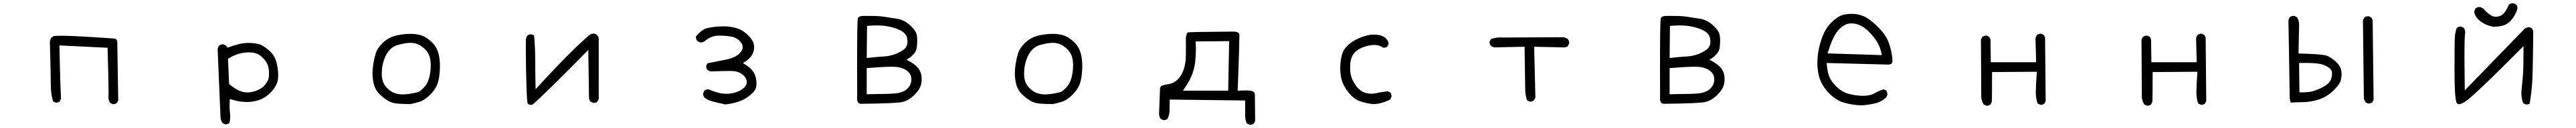

<svg xmlns="http://www.w3.org/2000/svg" viewBox="-20 -653 16040 800"><path d="M290.5 -391.1Q296.4 -174.8 296.4 -120.4Q296.4 -65.9 310.5 -19.5L325.7 -12.2Q327.6 -11.7 329.1 -11.7Q342.8 -11.7 351.6 -19L359.9 -35.2L356 -130.9Q354 -180.2 350.1 -369.1L649.9 -354.5Q656.2 -134.8 656.2 -75.2Q656.2 -59.1 655.8 -54.4Q655.3 -49.8 655.3 -46.9Q655.3 -26.4 665 -10.3L681.2 -2.4Q683.1 -2 687 -2Q690.9 -2 696.5 -3.7Q702.1 -5.4 707.5 -9.3L716.3 -25.4L710.4 -387.7Q710 -400.9 704.1 -406.7Q699.7 -411.1 690.4 -412.1Q664.6 -414.6 502.4 -424.3Q410.2 -429.7 361.8 -429.7Q326.2 -429.7 315.4 -427.2Q307.1 -424.8 301.8 -419.4Q292.5 -410.2 290.5 -391.1Z M1518.6 -75.2Q1468.8 -75.2 1409.7 -125.5L1406.7 -127.9L1399.9 -285.6L1403.8 -288.1Q1446.3 -314.5 1488.3 -321.8Q1510.7 -325.7 1529.1 -325.7Q1547.4 -325.7 1561.5 -322.8Q1594.2 -316.4 1620.1 -288.1Q1646.5 -259.8 1652.3 -228.5Q1655.3 -210.9 1655.3 -196.3Q1655.3 -181.6 1653.8 -169.9Q1649.4 -139.6 1615.7 -107.9Q1576.2 -78.6 1524.9 -75.2Q1521.5 -75.2 1518.6 -75.2ZM1413.6 74.7Q1413.6 63.5 1411.6 45.9Q1409.7 28.3 1409.7 9.5Q1409.7 -9.3 1411.6 -34.7L1421.4 -31.2Q1469.2 -15.6 1519 -15.6Q1561.5 -15.6 1599.6 -30.3Q1640.6 -45.9 1675.3 -85.9Q1709.5 -125.5 1711.9 -168Q1712.4 -175.3 1712.4 -183.1Q1712.4 -220.2 1702.6 -260.3Q1691.9 -306.2 1655.3 -337.9Q1618.2 -370.6 1590.8 -377.4Q1561.5 -384.8 1527.3 -384.8Q1497.1 -384.8 1468 -377.4Q1439 -370.1 1397.5 -355.5L1386.2 -369.1L1369.6 -376.5Q1353 -376 1343.3 -366.7Q1336.4 -357.4 1335.4 -344.7L1353 75.7Q1354 99.6 1366.7 117.2L1383.3 124.5Q1398.9 124 1408.7 115.7Q1413.6 96.2 1413.6 74.7Z M2510.7 -64Q2499 -63 2490.2 -63Q2463.9 -63 2442.9 -69.3Q2412.6 -78.6 2386.2 -107.4Q2359.9 -136.2 2357.9 -180.2Q2357.4 -187.5 2357.4 -194.3Q2357.4 -229 2366.2 -261.7Q2376 -301.8 2398.4 -331.1Q2421.9 -361.8 2454.6 -371.1Q2485.8 -380.4 2517.6 -384.3Q2526.9 -385.3 2536.1 -385.3Q2558.6 -385.3 2578.1 -377.9Q2605.5 -367.7 2630.4 -341.6Q2655.3 -315.4 2660.6 -274.4Q2662.6 -259.3 2662.6 -248.8Q2662.6 -238.3 2662.1 -233.4Q2661.6 -212.4 2657.7 -189.9Q2649.4 -144 2630.4 -118.7Q2611.3 -93.3 2586.4 -78.1Q2547.4 -67.9 2510.7 -64ZM2717.3 -193.8Q2719.7 -219.7 2719.7 -239.3Q2719.7 -258.8 2718.3 -273.9Q2715.3 -307.6 2705.1 -335.7Q2694.8 -363.8 2671.9 -386.7Q2648.4 -410.2 2622.3 -424.1Q2596.2 -438 2553.2 -440.9Q2543.9 -441.4 2534.2 -441.4Q2498 -441.4 2456.5 -433.1Q2399.9 -421.9 2359.4 -381.3Q2329.1 -351.1 2318.4 -314.9Q2306.2 -272.9 2301.3 -225.6Q2299.8 -210 2299.8 -194.8Q2299.8 -164.6 2306.2 -135.3Q2315.4 -92.3 2342.5 -65.9Q2369.6 -39.6 2394.8 -23.9Q2419.9 -8.3 2457 -5.4Q2494.1 -2.4 2535.2 -2.4Q2565.9 -8.3 2594.7 -17.6Q2625 -27.3 2658.7 -61Q2688 -90.3 2700.7 -119.9Q2713.4 -149.4 2717.3 -193.8Z M3708.5 -417Q3696.8 -442.9 3676.3 -442.9Q3666.5 -442.9 3653.8 -437Q3539.1 -339.8 3329.6 -110.8L3315.4 -95.2Q3313 -198.2 3313 -276.9Q3313 -355.5 3305.7 -431.2L3291.5 -438Q3289.6 -438.5 3288.1 -438.5Q3273.9 -438.5 3264.6 -430.7Q3256.8 -420.9 3255.4 -408.7Q3254.4 -384.3 3254.4 -335.2Q3254.4 -286.1 3255.9 -213.9Q3257.3 -141.6 3258.8 -103Q3261.2 -27.8 3264.6 -12.7Q3265.6 -6.3 3269 -3.4Q3274.4 2.4 3287.1 2.4Q3290.5 2.4 3294.4 2Q3346.7 -39.1 3629.9 -327.1L3643.6 -341.3L3647.9 -40.5Q3649.4 -27.8 3656.7 -18.6L3673.3 -10.3Q3675.3 -9.8 3679.2 -9.8Q3683.1 -9.8 3688.7 -11.5Q3694.3 -13.2 3699.7 -17.1L3708.5 -33.2Z M4689.5 -111.3Q4690.9 -122.1 4690.9 -135.7Q4690.9 -149.4 4687 -166Q4680.7 -194.3 4664.6 -213.4Q4647.9 -232.9 4617.7 -252L4606.4 -258.8L4617.7 -265.6Q4668 -297.9 4674.8 -341.8Q4676.3 -349.6 4676.3 -356.7Q4676.3 -363.8 4675.3 -370.1Q4674.3 -376.5 4672.4 -382.8Q4670.4 -389.2 4667.5 -395.5Q4661.6 -407.7 4650.9 -419.4Q4619.1 -455.1 4590.1 -468Q4561 -481 4527.8 -485.4Q4505.9 -488.3 4487.3 -488.3Q4430.7 -488.3 4382.8 -477.1Q4352.1 -470.2 4314 -425.3Q4313.5 -424.3 4313.5 -422.9Q4313.5 -407.2 4322.8 -396.5L4339.4 -388.2Q4341.3 -387.7 4342.8 -387.7Q4357.9 -387.7 4368.7 -396Q4408.2 -429.2 4451.2 -430.2Q4457 -430.2 4462.4 -430.2Q4497.1 -430.2 4530.3 -425Q4563.5 -419.9 4585.4 -397.9L4593.3 -388.7Q4605 -374.5 4605 -359.4Q4605 -339.4 4585.9 -319.8Q4557.6 -291.5 4498.5 -279.8L4385.3 -257.3L4378.4 -242.7Q4377.9 -240.7 4377.9 -239.3Q4377.9 -225.1 4385.7 -215.8Q4395 -208.5 4407.7 -206.5Q4482.4 -209.5 4519.5 -209.5Q4529.3 -209.5 4536.1 -209.5Q4584 -208 4611.8 -180.7Q4625 -167 4629.4 -150.4Q4630.4 -145 4630.4 -139.2Q4630.4 -133.3 4628.4 -127.4Q4624.5 -115.2 4614.7 -106Q4595.2 -87.4 4565.4 -77.1Q4535.6 -66.9 4505.1 -66.9Q4474.6 -66.9 4446.8 -75Q4418.9 -83 4393.6 -94.2Q4391.1 -94.7 4388.7 -94.7Q4386.2 -94.7 4382.3 -93.8Q4374 -92.8 4367.2 -87.4L4358.9 -70.8Q4358.4 -69.3 4358.4 -67.9Q4358.4 -53.2 4368.2 -41.5Q4395.5 -23.4 4428.5 -15.9Q4461.4 -8.3 4495.6 -0.5Q4539.1 -4.4 4578.6 -17.6Q4618.2 -30.8 4651.4 -58.1Q4684.6 -85.4 4689.5 -111.3Z M5377.4 -64V-227.5Q5483.9 -235.8 5533.2 -235.8Q5558.6 -235.8 5574 -233.2Q5589.4 -230.5 5604.7 -224.1Q5620.1 -217.8 5632.3 -207.5Q5655.3 -188.5 5655.3 -156.7Q5655.3 -114.3 5616.7 -87.4Q5591.8 -74.2 5565.2 -70.1Q5538.6 -65.9 5377.4 -64ZM5427.7 -553.2 5360.4 -553.7Q5327.1 -553.7 5322.3 -538.1Q5317.4 -522 5317.4 -236.8Q5317.4 -154.8 5317.9 -50.8V-50.3Q5317.4 -43.9 5317.4 -38.6Q5317.4 -18.6 5325.7 -10.3Q5331.5 -4.4 5342.8 -4.4Q5560.5 -6.3 5599.9 -15.6Q5639.2 -24.9 5674.6 -60.3Q5710 -95.7 5716.3 -127.9Q5719.7 -143.6 5719.7 -158.2Q5719.7 -209 5687 -238.8Q5664.1 -259.8 5637.7 -272.9L5625 -279.3L5637.2 -287.1Q5685.5 -318.4 5689.5 -358.4Q5691.9 -381.3 5691.9 -399.2Q5691.9 -417 5689.9 -430.7Q5686.5 -458 5649.4 -493.2Q5612.3 -528.3 5566.7 -535.9Q5521 -543.5 5486.3 -548.3Q5451.7 -553.2 5427.7 -553.2ZM5579.1 -325.7Q5579.1 -325.7 5579.1 -325.7ZM5439.5 -494.1Q5476.6 -494.1 5506.3 -488.8Q5556.6 -479.5 5588.9 -462.4Q5623.5 -443.8 5629.4 -413.1Q5631.3 -402.8 5631.3 -393.6Q5631.3 -370.6 5620.1 -355.5Q5607.9 -339.4 5579.1 -325.7Q5536.1 -303.2 5486.6 -300.3Q5437 -297.4 5377.4 -290.5L5379.4 -491.2Q5414.6 -494.1 5439.5 -494.1Z M6510.7 -64Q6499 -63 6490.2 -63Q6463.9 -63 6442.9 -69.3Q6412.6 -78.6 6386.2 -107.4Q6359.9 -136.2 6357.9 -180.2Q6357.4 -187.5 6357.4 -194.3Q6357.4 -229 6366.2 -261.7Q6376 -301.8 6398.4 -331.1Q6421.9 -361.8 6454.6 -371.1Q6485.8 -380.4 6517.6 -384.3Q6526.9 -385.3 6536.1 -385.3Q6558.6 -385.3 6578.1 -377.9Q6605.5 -367.7 6630.4 -341.6Q6655.3 -315.4 6660.6 -274.4Q6662.6 -259.3 6662.6 -248.8Q6662.6 -238.3 6662.1 -233.4Q6661.6 -212.4 6657.7 -189.9Q6649.4 -144 6630.4 -118.7Q6611.3 -93.3 6586.4 -78.1Q6547.4 -67.9 6510.7 -64ZM6717.3 -193.8Q6719.7 -219.7 6719.7 -239.3Q6719.7 -258.8 6718.3 -273.9Q6715.3 -307.6 6705.1 -335.7Q6694.8 -363.8 6671.9 -386.7Q6648.4 -410.2 6622.3 -424.1Q6596.2 -438 6553.2 -440.9Q6543.9 -441.4 6534.2 -441.4Q6498 -441.4 6456.5 -433.1Q6399.9 -421.9 6359.4 -381.3Q6329.1 -351.1 6318.4 -314.9Q6306.2 -272.9 6301.3 -225.6Q6299.8 -210 6299.8 -194.8Q6299.8 -164.6 6306.2 -135.3Q6315.4 -92.3 6342.5 -65.9Q6369.6 -39.6 6394.8 -23.9Q6419.9 -8.3 6457 -5.4Q6494.1 -2.4 6535.2 -2.4Q6565.9 -8.3 6594.7 -17.6Q6625 -27.3 6658.7 -61Q6688 -90.3 6700.7 -119.9Q6713.4 -149.4 6717.3 -193.8Z M7346.7 -86.4 7355.5 -99.6Q7392.1 -153.3 7407.2 -197Q7422.4 -240.7 7425.3 -294.4Q7427.2 -327.1 7427.2 -348.9Q7427.2 -370.6 7425.8 -394L7634.3 -396L7628.4 -86.4ZM7365.2 -370.6 7364.7 -297.4Q7362.8 -249.5 7349.6 -214.4Q7336.4 -177.7 7312.3 -154.8Q7288.1 -131.8 7258.3 -127.4Q7232.4 -123.5 7215.8 -117.7Q7212.4 -116.2 7209.5 -113.8Q7203.6 -107.9 7203.6 -92.8L7197.8 62Q7199.7 76.7 7207 89.4L7223.1 97.2Q7225.1 97.7 7226.6 97.7Q7240.7 97.7 7250.5 90.3Q7262.2 67.4 7263.2 38.6Q7264.2 9.8 7264.2 -22.5V-30.8L7733.9 -24.9V64.9Q7733.9 68.4 7733.9 71.8Q7733.9 97.2 7745.1 118.7L7761.7 126.5Q7764.2 127 7766.6 127Q7769 127 7772.9 126Q7781.2 125 7788.1 119.6L7796.4 103.5L7794.4 -61Q7793.5 -72.3 7788.1 -77.6Q7782.7 -83 7773.4 -85Q7758.8 -87.9 7738.8 -87.9Q7718.8 -87.9 7687.5 -85.9Q7698.2 -374.5 7698.2 -425.8Q7698.2 -432.1 7698.2 -435.5Q7697.8 -441.9 7693.4 -446.3Q7685.5 -454.6 7663.1 -455.6Q7394.5 -453.6 7378.4 -450.7Q7373 -449.7 7368.7 -437Q7366.2 -428.2 7364.7 -414.6Q7365.2 -385.7 7365.2 -370.6Z M8627.4 -379.4Q8627.4 -396 8610.4 -413.1Q8590.8 -432.6 8551.8 -436Q8544.4 -437 8534.2 -437Q8523.9 -437 8510.7 -435.1Q8489.3 -431.6 8466.8 -423.8Q8420.9 -407.7 8386.7 -381.3Q8353.5 -355 8341.8 -325.2Q8329.6 -293.9 8326.7 -247.6Q8326.2 -236.8 8326.2 -226.1Q8326.2 -191.4 8333.5 -160.2Q8342.8 -120.1 8377 -75.7Q8411.1 -32.7 8451.2 -19.5Q8492.7 -6.3 8528.8 -2.4Q8558.6 -2.4 8586.2 -10.7Q8613.8 -19 8637.2 -31.2L8645 -47.4Q8645.5 -49.3 8645.5 -52Q8645.5 -54.7 8644.5 -59.1Q8643.6 -67.4 8638.2 -74.2L8622.6 -82.5Q8583.5 -78.6 8551.8 -70.8Q8536.1 -67.4 8520.5 -67.4Q8501 -67.4 8481.4 -73.2Q8445.8 -83.5 8418.5 -125.5Q8391.1 -166 8388.2 -212.4Q8387.7 -222.7 8387.7 -233.4Q8387.7 -281.7 8404.8 -309.6Q8417 -329.6 8439.9 -343.8Q8472.7 -364.3 8518.1 -370.6Q8527.8 -372.1 8537.1 -372.1Q8569.8 -372.1 8593.8 -355Q8595.2 -354.5 8597.9 -354.5Q8600.6 -354.5 8604.5 -355.5Q8612.8 -356.4 8619.1 -361.8L8627.4 -378.4Q8627.4 -378.9 8627.4 -379.4Z M9508.3 -17.6Q9522.5 -17.6 9533.2 -26.9L9541.5 -43L9533.7 -360.8L9714.8 -356.9Q9717.3 -356.4 9719 -356.4Q9720.7 -356.4 9722.7 -356.7Q9724.6 -356.9 9727.5 -357.4Q9730.5 -357.9 9732.9 -358.9Q9738.3 -360.4 9742.7 -363.8L9751.5 -380.4Q9752 -381.8 9752 -386Q9752 -390.1 9750 -396.5Q9748 -402.8 9743.2 -409.2Q9730 -418.5 9713.4 -420.4L9340.3 -418.5Q9298.8 -421.9 9264.6 -408.7L9256.3 -393.1Q9255.9 -391.6 9255.9 -390.1Q9255.9 -376 9264.6 -366.2Q9273.9 -358.9 9286.6 -356.9L9474.1 -360.8Q9478 -137.7 9478 -97.9Q9478 -58.1 9490.2 -25.4L9505.4 -18.1Q9506.8 -17.6 9508.3 -17.6Z M10377.4 -64V-227.5Q10483.9 -235.8 10533.2 -235.8Q10558.6 -235.8 10574 -233.2Q10589.4 -230.5 10604.7 -224.1Q10620.1 -217.8 10632.3 -207.5Q10655.3 -188.5 10655.3 -156.7Q10655.3 -114.3 10616.7 -87.4Q10591.8 -74.2 10565.2 -70.1Q10538.6 -65.9 10377.4 -64ZM10427.7 -553.2 10360.4 -553.7Q10327.1 -553.7 10322.3 -538.1Q10317.4 -522 10317.4 -236.8Q10317.4 -154.8 10317.9 -50.8V-50.3Q10317.4 -43.9 10317.4 -38.6Q10317.4 -18.6 10325.7 -10.3Q10331.5 -4.4 10342.8 -4.4Q10560.5 -6.3 10599.9 -15.6Q10639.2 -24.9 10674.6 -60.3Q10710 -95.7 10716.3 -127.9Q10719.7 -143.6 10719.7 -158.2Q10719.7 -209 10687 -238.8Q10664.1 -259.8 10637.7 -272.9L10625 -279.3L10637.2 -287.1Q10685.5 -318.4 10689.5 -358.4Q10691.9 -381.3 10691.9 -399.2Q10691.9 -417 10689.9 -430.7Q10686.5 -458 10649.4 -493.2Q10612.3 -528.3 10566.7 -535.9Q10521 -543.5 10486.3 -548.3Q10451.7 -553.2 10427.7 -553.2ZM10579.1 -325.7Q10579.1 -325.7 10579.1 -325.7ZM10439.5 -494.1Q10476.6 -494.1 10506.3 -488.8Q10556.6 -479.5 10588.9 -462.4Q10623.5 -443.8 10629.4 -413.1Q10631.3 -402.8 10631.3 -393.6Q10631.3 -370.6 10620.1 -355.5Q10607.9 -339.4 10579.1 -325.7Q10536.1 -303.2 10486.6 -300.3Q10437 -297.4 10377.4 -290.5L10379.4 -491.2Q10414.6 -494.1 10439.5 -494.1Z M11510.7 -506.8Q11539.1 -506.8 11566.4 -493.2Q11595.7 -478.5 11620.8 -452.4Q11646 -426.3 11666.3 -396Q11686.5 -365.7 11696.8 -319.3L11698.7 -308.6L11360.8 -319.3L11364.3 -329.6Q11395 -429.2 11429.2 -465.8Q11463.9 -502.9 11499 -506.3Q11504.9 -506.8 11510.7 -506.8ZM11512.2 -566.4Q11505.9 -566.4 11497.8 -566.2Q11489.7 -565.9 11478 -564.2Q11466.3 -562.5 11455.6 -559.6Q11423.3 -550.3 11384.8 -512.7Q11346.2 -475.1 11324.2 -411.1Q11297.4 -333.5 11297.4 -258.8Q11297.4 -210.4 11309.6 -169.4Q11325.7 -114.7 11373.5 -66.9Q11415 -25.9 11462.4 -11.7Q11513.7 3.4 11569.3 5.4Q11613.3 3.4 11654.3 -6.3Q11693.4 -15.1 11724.6 -42.5L11732.9 -59.1Q11733.4 -61 11733.4 -64.9Q11733.4 -68.8 11731.7 -75Q11730 -81.1 11726.1 -87.4L11710.9 -94.7Q11682.6 -86.9 11656.7 -71.8Q11626.5 -54.2 11583.7 -54.2Q11541 -54.2 11496.6 -65.4Q11451.2 -76.7 11415 -112.8Q11382.3 -145.5 11371.1 -174.8Q11359.9 -204.1 11356 -250.5L11355 -259.3Q11737.8 -249.5 11737.8 -249.5Q11756.3 -249.5 11762.2 -258.8Q11765.1 -263.7 11765.1 -272.5Q11763.2 -321.8 11745.6 -376Q11728 -430.2 11682.6 -476.6Q11636.7 -523.4 11601.6 -543.5Q11560.5 -566.4 11512.2 -566.4Z M12352.5 7.8Q12366.2 7.8 12375 0.5L12383.3 -16.1Q12385.3 -40 12385.3 -194.3V-202.6L12664.1 -204.6Q12657.7 -113.8 12657.7 -75.2Q12657.7 -36.6 12669.4 -5.9L12685.1 1.5Q12687 2 12688.5 2Q12702.1 2 12710.9 -5.4L12719.2 -21.5L12715.3 -418.9L12707.5 -434.1L12691.9 -441.9Q12689.9 -442.4 12688.5 -442.4Q12674.3 -442.4 12665 -434.6Q12657.7 -425.3 12655.8 -412.6L12659.7 -264.2H12377.4L12375.5 -407.2L12367.7 -422.4L12352.1 -430.2Q12350.6 -430.7 12349.1 -430.7Q12335 -430.7 12324.2 -421.4L12315.9 -405.3L12317.9 -43.5Q12321.3 -19.5 12333 -0.5L12349.1 7.3Q12351.1 7.8 12352.5 7.8Z M13352.5 7.8Q13366.2 7.8 13375 0.5L13383.3 -16.1Q13385.3 -40 13385.3 -194.3V-202.6L13664.1 -204.6Q13657.7 -113.8 13657.7 -75.2Q13657.7 -36.6 13669.4 -5.9L13685.1 1.5Q13687 2 13688.5 2Q13702.1 2 13710.9 -5.4L13719.2 -21.5L13715.3 -418.9L13707.5 -434.1L13691.9 -441.9Q13689.9 -442.4 13688.5 -442.4Q13674.3 -442.4 13665 -434.6Q13657.7 -425.3 13655.8 -412.6L13659.7 -264.2H13377.4L13375.5 -407.2L13367.7 -422.4L13352.1 -430.2Q13350.6 -430.7 13349.1 -430.7Q13335 -430.7 13324.2 -421.4L13315.9 -405.3L13317.9 -43.5Q13321.3 -19.5 13333 -0.5L13349.1 7.3Q13351.1 7.8 13352.5 7.8Z M14307.6 -75.7H14299.3L14297.4 -259.3Q14322.8 -259.8 14337.9 -259.8Q14419.9 -259.8 14452.1 -246.6Q14491.7 -230 14499.5 -210.4Q14502.4 -202.1 14502.4 -190.2Q14502.4 -178.2 14497.1 -160.2Q14487.3 -127.9 14434.1 -103Q14414.1 -93.3 14388.7 -84.5Q14363.8 -75.7 14307.6 -75.7ZM14309.6 -14.2Q14368.7 -14.2 14419.9 -31.2Q14473.6 -48.8 14516.1 -91.8Q14552.2 -127.9 14558.1 -156.2Q14562 -172.4 14562 -187.3Q14562 -202.1 14559.1 -215.3Q14553.7 -242.7 14524.2 -269.5Q14494.6 -296.4 14467.3 -305.7Q14454.1 -310.1 14411.6 -313.5Q14369.1 -316.9 14293.5 -318.8L14297.4 -497.1Q14297.4 -524.4 14284.2 -545.4L14268.1 -553.2Q14266.1 -553.7 14263.2 -553.7Q14260.3 -553.7 14256.3 -552.7Q14247.1 -551.8 14240.2 -545.9Q14232.4 -536.6 14231 -523.9L14238.8 -46.9Q14239.3 -20 14246.1 -13.2Q14247.6 -11.7 14250 -11.7Q14250.5 -11.7 14251 -11.7Q14272 -14.2 14309.6 -14.2ZM14726.1 -6.3Q14728 -5.9 14731.9 -5.9Q14735.8 -5.9 14741.5 -7.6Q14747.1 -9.3 14752.4 -13.2L14761.2 -29.3L14755.4 -528.3L14747.1 -543.5L14731 -551.3Q14729.5 -551.8 14728 -551.8Q14713.9 -551.8 14703.1 -542.5L14694.8 -526.4L14700.7 -35.2L14710.4 -14.2Z M15657.2 -601.1Q15657.2 -615.2 15649.9 -624L15633.3 -632.3Q15631.8 -632.8 15629.9 -632.8Q15614.3 -632.8 15603.5 -624Q15591.8 -593.8 15574.7 -572.8Q15555.7 -549.3 15522.9 -548.3Q15522 -548.3 15521.5 -548.3Q15507.3 -548.3 15492.2 -557.1Q15470.2 -569.8 15442.9 -600.6L15426.3 -608.9Q15424.3 -609.4 15422.9 -609.4Q15421.4 -609.4 15418.9 -609.1Q15416.5 -608.9 15413.6 -608.4Q15410.6 -607.9 15407.7 -606.9Q15402.3 -605 15397.5 -601.6Q15390.1 -591.3 15388.2 -579.1Q15390.1 -556.6 15407.7 -537.6Q15426.3 -517.6 15453.1 -503.7Q15480 -489.7 15509.3 -485.8Q15541 -485.8 15569.8 -494.1Q15597.7 -502.4 15620.6 -529.8Q15643.6 -557.6 15656.7 -596.2Q15657.2 -598.6 15657.2 -601.1ZM15711.9 0Q15724.6 0 15733.4 -6.3Q15743.7 -66.9 15748.5 -132.6Q15753.4 -198.2 15755.4 -460.4Q15751 -470.2 15745.6 -475.6Q15738.3 -482.9 15728.5 -482.9Q15717.8 -482.9 15703.1 -474.6L15329.1 -88.4Q15327.1 -235.4 15327.1 -279.8Q15327.1 -324.2 15327.1 -339.4Q15327.6 -421.4 15330.6 -438Q15331.5 -443.8 15331.5 -449.2Q15331.5 -466.3 15323.2 -479L15307.1 -486.8Q15305.7 -487.3 15304.2 -487.3Q15290 -487.3 15279.3 -478.5Q15269 -451.2 15267.1 -419.2Q15265.1 -387.2 15265.1 -213.4Q15265.1 -78.6 15272.9 -31.2Q15275.4 -17.6 15277.3 -12.9Q15279.3 -8.3 15281.7 -5.9Q15293.5 5.9 15329.1 -16.1Q15378.4 -45.4 15680.7 -350.6L15694.8 -364.7V-344.7Q15694.8 -219.2 15690.9 -178.7L15683.1 -96.7Q15681.6 -84 15681.6 -71.8Q15681.6 -37.6 15692.9 -7.8L15708.5 -0.5Q15710.4 0 15711.9 0Z"/></svg>

Font: NaikaiFont
Style: Light
Weight: 300
Version: Version 1.89